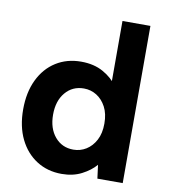

<svg xmlns="http://www.w3.org/2000/svg" viewBox="-82 -790 761 866"><g transform="rotate(10 299.0 -356.5)"><path d="M425 -425 409 -423V-720H537V0H421L413 -62Q389 -34 349.5 -13.5Q310 7 258 7Q193 7 143 -25Q93 -57 65 -114.5Q37 -172 37 -250Q37 -328 65 -386Q93 -444 143 -475.5Q193 -507 258 -507Q317 -507 359.5 -483Q402 -459 425 -425ZM174 -250Q174 -187 206.5 -148.5Q239 -110 291 -110Q323 -110 349.5 -126.5Q376 -143 392.5 -174Q409 -205 409 -250Q409 -295 392.5 -326Q376 -357 349.5 -373.5Q323 -390 291 -390Q239 -390 206.5 -351.5Q174 -313 174 -250Z"/></g></svg>

Font: Albert Sans
Style: Bold
Weight: 700
Designer: Andreas Rasmussen
Foundry: a.Foundry
Version: Version 1.025